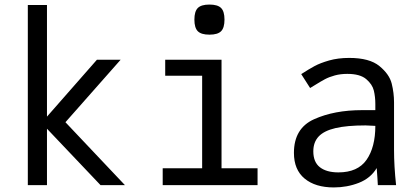

<svg xmlns="http://www.w3.org/2000/svg" viewBox="-20 -812 1840 842"><path d="M186 -247.5V0H102V-790H186V-300.5L405 -550H509L267 -276L528 0H421Z M704.5 -550H951.5V-74H1109.5V0H693.5V-74H866.5V-480H704.5ZM832.5 -726Q832.5 -762 847.5 -777Q862.5 -792 898.5 -792Q934.5 -792 949.5 -777Q964.5 -762 964.5 -726Q964.5 -690 949.5 -675Q934.5 -660 898.5 -660Q862.5 -660 847.5 -675Q832.5 -690 832.5 -726Z M1269 -141.5Q1269 -249.5 1357.5 -289.2Q1446 -329 1568 -329H1626V-356Q1626 -387 1619.5 -414.5Q1613 -442 1586 -465Q1559 -488 1503 -488Q1473 -488 1448.2 -481.2Q1423.5 -474.5 1404.8 -464.5Q1386 -454.5 1360.5 -438.5L1340 -426L1301 -487Q1335 -509 1359.5 -522.2Q1384 -535.5 1423.2 -546.8Q1462.5 -558 1511.5 -558Q1600.5 -558 1644 -522.2Q1687.5 -486.5 1697.8 -445.5Q1708 -404.5 1708 -363V-155Q1708 -84 1717 0H1637Q1636 -11.5 1635 -33.5L1632 -75Q1605.5 -30.5 1553.8 -10.2Q1502 10 1444 10Q1363 10 1316 -28.8Q1269 -67.5 1269 -141.5ZM1626 -260Q1593 -262 1583 -262Q1501 -262 1451 -250.2Q1401 -238.5 1377.5 -213.5Q1354 -188.5 1354 -148.5Q1354 -101 1383 -78.5Q1412 -56 1464 -56Q1549 -56 1587.5 -111.2Q1626 -166.5 1626 -260Z"/></svg>

Font: JuliaMono Latin
Style: Regular
Weight: 400
Monospace: yes
Designer: cormullion
Foundry: corm
Version: Version 0.049; ttfautohint (v1.8.4)